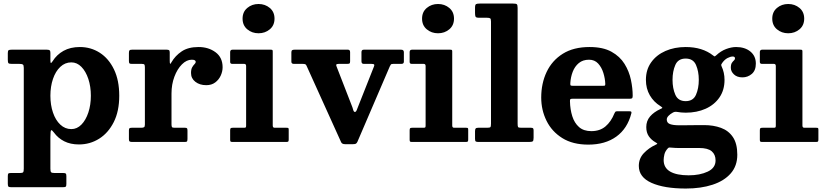

<svg xmlns="http://www.w3.org/2000/svg" viewBox="-20 -800 4650 1082"><path d="M24 -463V-501Q24 -514 28.5 -517Q33 -520 45.5 -520H243.5Q254.5 -520 259.2 -517Q264 -514 264 -502.5V-460.5Q264 -445.5 267 -445.2Q270 -445 276.5 -455Q299.5 -492 338 -513.5Q376.5 -535 430 -535Q492 -535 542.2 -502.8Q592.5 -470.5 622.2 -409.2Q652 -348 652 -260.5Q652 -173 621 -111.8Q590 -50.5 538.5 -18.2Q487 14 425 14Q377 14 342 -3.8Q307 -21.5 284 -53Q273 -68 268.5 -66.2Q264 -64.5 264 -26V150.5Q264 166 268 170.5Q272 175 288 175H336.5Q347 175 350.5 178Q354 181 354 192.5V236.5Q354 249.5 350.2 252.2Q346.5 255 334 255H43Q30 255 27 251Q24 247 24 235V193Q24 182.5 26.5 178.8Q29 175 40 175H92Q107 175 110.5 170.5Q114 166 114 150V-417.5Q114 -433 108.8 -436.5Q103.5 -440 89 -440H46.5Q31 -440 27.5 -444.2Q24 -448.5 24 -463ZM264 -260.5Q264 -208.5 278.5 -165.8Q293 -123 319.8 -97.8Q346.5 -72.5 382 -72.5Q414 -72.5 438.8 -97.8Q463.5 -123 477.8 -165.8Q492 -208.5 492 -260.5Q492 -312.5 477.8 -355.2Q463.5 -398 438.8 -423.2Q414 -448.5 382 -448.5Q346.5 -448.5 319.8 -423.2Q293 -398 278.5 -355.2Q264 -312.5 264 -260.5Z M796.5 -420Q796.5 -432 793.8 -436Q791 -440 779 -440H723Q712 -440 709.2 -443.2Q706.5 -446.5 706.5 -457.5V-501.5Q706.5 -512.5 709.8 -516.2Q713 -520 724 -520H919.5Q928.5 -520 932.5 -517.2Q936.5 -514.5 936.5 -505V-458.5Q936.5 -443.5 938.5 -440.8Q940.5 -438 946.5 -449.5Q967.5 -486 1004 -510.5Q1040.5 -535 1099 -535Q1155 -535 1194.8 -505.5Q1234.5 -476 1234.5 -421Q1234.5 -397.5 1224 -374.2Q1213.5 -351 1193 -335.5Q1172.5 -320 1142.5 -320Q1105.5 -320 1081 -339Q1056.5 -358 1056.5 -388.5Q1056.5 -409.5 1063 -420.8Q1069.5 -432 1076.2 -438.5Q1083 -445 1083 -451Q1083 -456.5 1078.2 -460Q1073.5 -463.5 1060.5 -463.5Q1031.5 -463.5 1005.2 -437.2Q979 -411 962.8 -367.8Q946.5 -324.5 946.5 -273V-99Q946.5 -87 949.5 -83.5Q952.5 -80 964.5 -80H1023Q1032 -80 1034.2 -76.5Q1036.5 -73 1036.5 -63.5V-18Q1036.5 -7.5 1034.2 -3.8Q1032 0 1022 0H724.5Q714.5 0 710.5 -3Q706.5 -6 706.5 -15.5V-65.5Q706.5 -75 710 -77.5Q713.5 -80 723 -80H774.5Q786.5 -80 791.5 -83Q796.5 -86 796.5 -98Z M1347 -695Q1347 -733 1373.5 -755.2Q1400 -777.5 1437 -777.5Q1474 -777.5 1500.5 -755.2Q1527 -733 1527 -695Q1527 -657 1500.5 -634.8Q1474 -612.5 1437 -612.5Q1400 -612.5 1373.5 -634.8Q1347 -657 1347 -695ZM1356.5 -440H1289Q1277 -440 1277 -451V-506.5Q1277 -520 1290.5 -520H1506Q1512.5 -520 1514.8 -518.2Q1517 -516.5 1517 -510V-92.5Q1517 -80 1527.5 -80H1594Q1602 -80 1604.5 -78.5Q1607 -77 1607 -69V-14Q1607 -5 1604.5 -2.5Q1602 0 1593 0H1291Q1282.5 0 1279.8 -2Q1277 -4 1277 -12.5V-65.5Q1277 -75 1280 -77.5Q1283 -80 1292 -80H1355Q1363 -80 1365 -82.2Q1367 -84.5 1367 -92.5V-427.5Q1367 -440 1356.5 -440Z M2001.5 -208 2087 -424Q2091 -433 2088.2 -436.5Q2085.5 -440 2073 -440H2030Q2017 -440 2017 -454.5V-506Q2017 -520 2030 -520H2240.5Q2256 -520 2256 -505.5V-452.5Q2256 -440 2242 -440H2196Q2185.5 -440 2182.5 -436.2Q2179.5 -432.5 2176.5 -425.5L1994 -0.5Q1990 7.5 1985.2 10Q1980.5 12.5 1969 12.5H1924.5Q1907.5 12.5 1902.5 1.5L1707 -430.5Q1704 -437 1699 -438.5Q1694 -440 1684 -440H1636Q1622 -440 1622 -452.5V-504.5Q1622 -514 1626.2 -517Q1630.5 -520 1639.5 -520H1941Q1953 -520 1953 -506V-454.5Q1953 -444 1949 -442Q1945 -440 1934.5 -440H1889Q1877 -440 1875.2 -436Q1873.5 -432 1877 -424.5L1960.5 -209.5Q1966.5 -195.5 1970 -182.2Q1973.5 -169 1980 -169Q1986.5 -169 1991.2 -181.8Q1996 -194.5 2001.5 -208Z M2358.5 -695Q2358.5 -733 2385 -755.2Q2411.5 -777.5 2448.5 -777.5Q2485.5 -777.5 2512 -755.2Q2538.5 -733 2538.5 -695Q2538.5 -657 2512 -634.8Q2485.5 -612.5 2448.5 -612.5Q2411.5 -612.5 2385 -634.8Q2358.5 -657 2358.5 -695ZM2368 -440H2300.5Q2288.5 -440 2288.5 -451V-506.5Q2288.5 -520 2302 -520H2517.5Q2524 -520 2526.2 -518.2Q2528.5 -516.5 2528.5 -510V-92.5Q2528.5 -80 2539 -80H2605.5Q2613.5 -80 2616 -78.5Q2618.5 -77 2618.5 -69V-14Q2618.5 -5 2616 -2.5Q2613.5 0 2604.5 0H2302.5Q2294 0 2291.2 -2Q2288.5 -4 2288.5 -12.5V-65.5Q2288.5 -75 2291.5 -77.5Q2294.5 -80 2303.5 -80H2366.5Q2374.5 -80 2376.5 -82.2Q2378.5 -84.5 2378.5 -92.5V-427.5Q2378.5 -440 2368 -440Z M2723 -700H2679.5Q2663 -700 2660 -706Q2657 -712 2657 -727V-756.5Q2657 -773.5 2662.8 -776.8Q2668.5 -780 2685 -780H2870Q2887 -780 2892 -776.5Q2897 -773 2897 -755.5V-104Q2897 -88.5 2899.5 -84.2Q2902 -80 2917.5 -80H2972Q2980.5 -80 2983.8 -77.2Q2987 -74.5 2987 -65V-23.5Q2987 -7 2982 -3.5Q2977 0 2960.5 0H2677Q2665.5 0 2661.2 -2.8Q2657 -5.5 2657 -17.5V-60.5Q2657 -71.5 2660.5 -75.8Q2664 -80 2675 -80H2724Q2740 -80 2743.5 -83.5Q2747 -87 2747 -103.5V-678.5Q2747 -693.5 2742.2 -696.8Q2737.5 -700 2723 -700Z M3030 -250Q3030 -330 3060.5 -394.5Q3091 -459 3151.5 -497Q3212 -535 3302.5 -535Q3378 -535 3425.8 -508.5Q3473.5 -482 3499.5 -440Q3525.5 -398 3535.5 -350.2Q3545.5 -302.5 3545.5 -260.5Q3545.5 -249.5 3542.2 -246.5Q3539 -243.5 3528 -243.5H3206Q3196.5 -243.5 3194 -240.8Q3191.5 -238 3192 -229Q3193 -183.5 3205 -145.2Q3217 -107 3243 -84Q3269 -61 3312.5 -61Q3360.5 -61 3392 -87.5Q3423.5 -114 3442.5 -161Q3445 -166.5 3447.5 -169.8Q3450 -173 3458.5 -173H3526Q3535 -173 3537.2 -170.5Q3539.5 -168 3538 -161.5Q3516 -75.5 3453.2 -30.2Q3390.5 15 3295.5 15Q3207.5 15 3148.5 -22Q3089.5 -59 3059.8 -119.5Q3030 -180 3030 -250ZM3207.5 -316.5H3377Q3387 -316.5 3389 -318Q3391 -319.5 3391 -327.5Q3390 -357.5 3380.2 -389Q3370.5 -420.5 3350.8 -442Q3331 -463.5 3299.5 -463.5Q3264.5 -463.5 3241.8 -444.5Q3219 -425.5 3207.5 -395.5Q3196 -365.5 3194 -332Q3193.5 -323 3195 -319.8Q3196.5 -316.5 3207.5 -316.5Z M3620 -350Q3620 -407.5 3649.8 -449Q3679.5 -490.5 3730.2 -512.8Q3781 -535 3844 -535Q3938 -535 3998.5 -487.5Q4005.5 -482 4007.5 -482.2Q4009.5 -482.5 4016.5 -488.5Q4042 -512.5 4072.2 -523.8Q4102.5 -535 4128 -535Q4177.5 -535 4208.5 -509.8Q4239.5 -484.5 4239.5 -441.5Q4239.5 -403 4216.8 -383.5Q4194 -364 4164 -364Q4133.5 -364 4116 -380.8Q4098.5 -397.5 4098.5 -418Q4098.5 -437 4104.5 -445.8Q4110.5 -454.5 4116.2 -459.5Q4122 -464.5 4122 -471Q4122 -481.5 4109 -481.5Q4096.5 -481.5 4080 -473Q4063.5 -464.5 4050 -445.5Q4045.5 -439.5 4044.5 -436.2Q4043.5 -433 4046.5 -426Q4063 -391 4063 -350Q4063 -292.5 4034.5 -251Q4006 -209.5 3956.5 -187.2Q3907 -165 3844 -165Q3831 -165 3818.8 -166.2Q3806.5 -167.5 3794.5 -169.5Q3781.5 -171.5 3771 -165Q3757 -157.5 3747.2 -147.2Q3737.5 -137 3737.5 -126.5Q3737.5 -107.5 3755.5 -100.8Q3773.5 -94 3807 -94Q3819.5 -94 3848 -94.2Q3876.5 -94.5 3905.2 -94.8Q3934 -95 3948 -95Q4000.5 -95 4043 -79.5Q4085.5 -64 4110.2 -27.5Q4135 9 4135 72Q4135 135 4098 177.2Q4061 219.5 3995.5 241Q3930 262.5 3845 262.5Q3723 262.5 3651.5 230.5Q3580 198.5 3580 135Q3580 93 3608.2 63.2Q3636.5 33.5 3674.5 16Q3685 11.5 3684 9.2Q3683 7 3674 2Q3650.5 -11.5 3636.2 -32.2Q3622 -53 3622 -84Q3622 -118.5 3643.2 -143.5Q3664.5 -168.5 3701.5 -185.5Q3713.5 -190.5 3712.5 -193Q3711.5 -195.5 3702.5 -201.5Q3664 -225 3642 -263Q3620 -301 3620 -350ZM3770 -350Q3770 -302 3785.8 -266Q3801.5 -230 3844 -230Q3886.5 -230 3902.2 -266Q3918 -302 3918 -350Q3918 -398 3902.2 -434Q3886.5 -470 3844 -470Q3801.5 -470 3785.8 -434Q3770 -398 3770 -350ZM4012.5 104Q4012.5 71 3990.8 52.5Q3969 34 3920 34H3816Q3802.5 34 3789.2 33.8Q3776 33.5 3763.5 32Q3756.5 31 3752.2 31.2Q3748 31.5 3744 35.5Q3728.5 52 3724.2 70Q3720 88 3720 102Q3720 145.5 3756.5 166.8Q3793 188 3861 188Q3924 188 3968.2 167.2Q4012.5 146.5 4012.5 104Z M4332 -695Q4332 -733 4358.5 -755.2Q4385 -777.5 4422 -777.5Q4459 -777.5 4485.5 -755.2Q4512 -733 4512 -695Q4512 -657 4485.5 -634.8Q4459 -612.5 4422 -612.5Q4385 -612.5 4358.5 -634.8Q4332 -657 4332 -695ZM4341.5 -440H4274Q4262 -440 4262 -451V-506.5Q4262 -520 4275.5 -520H4491Q4497.5 -520 4499.8 -518.2Q4502 -516.5 4502 -510V-92.5Q4502 -80 4512.5 -80H4579Q4587 -80 4589.5 -78.5Q4592 -77 4592 -69V-14Q4592 -5 4589.5 -2.5Q4587 0 4578 0H4276Q4267.5 0 4264.8 -2Q4262 -4 4262 -12.5V-65.5Q4262 -75 4265 -77.5Q4268 -80 4277 -80H4340Q4348 -80 4350 -82.2Q4352 -84.5 4352 -92.5V-427.5Q4352 -440 4341.5 -440Z"/></svg>

Font: Besley*
Style: Bold
Weight: 700
Designer: Owen Earl
Foundry: indestructible type*
Version: Version 2.000; ttfautohint (v1.8.3)